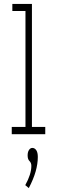

<svg xmlns="http://www.w3.org/2000/svg" viewBox="-20 -685 290 980"><path d="M40 0V-37H110V-629H43V-665H143V-37H211V0ZM127 275 109 260Q140 204 140 162Q140 146 130.5 137Q121 128 121 108Q121 91 128 80.5Q135 70 145 70Q157 70 165 81.5Q173 93 173 116Q173 151 162 190Q151 229 127 275Z"/></svg>

Font: Inconsolata UltraCondensed Light
Style: Regular
Weight: 300
Width: 1
Monospace: yes
Designer: Raph Levien, Cyreal, Brenton Simpson
Foundry: Raph Levien, Cyreal, Google
Version: Version 3.001; ttfautohint (v1.8.2.53-6de2)